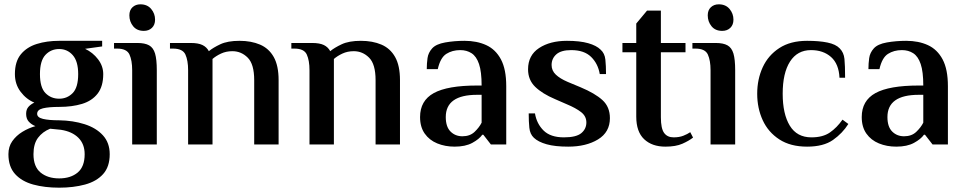

<svg xmlns="http://www.w3.org/2000/svg" viewBox="-20 -669 4467 889"><path d="M254 200Q187 200 134 185.5Q81 171 50 137Q19 103 19 45Q19 10 37 -15.5Q55 -41 83.5 -58.5Q112 -76 144 -85Q126 -92 113.5 -105.5Q101 -119 101 -142Q101 -162 111.5 -174Q122 -186 139 -194Q102 -209 75.5 -244Q49 -279 49 -326Q49 -384 76.5 -417.5Q104 -451 150.5 -465.5Q197 -480 254 -480H453V-454L374 -443Q410 -426 434 -394.5Q458 -363 458 -326Q458 -269 432 -235.5Q406 -202 360 -188Q314 -174 254 -174Q206 -174 179 -167.5Q152 -161 152 -142Q152 -125 179 -118.5Q206 -112 254 -112Q318 -111 371.5 -94Q425 -77 456.5 -42.5Q488 -8 488 45Q488 103 457.5 137Q427 171 373.5 185.5Q320 200 254 200ZM254 -212Q291 -212 316.5 -238Q342 -264 342 -326Q342 -385 317 -413.5Q292 -442 254 -442Q216 -442 190.5 -415Q165 -388 165 -326Q165 -264 190.5 -238Q216 -212 254 -212ZM254 157Q307 157 339.5 130Q372 103 372 45Q372 -2 343 -31Q314 -60 262 -68L212 -73Q177 -59 156 -31Q135 -3 135 45Q135 103 168 130Q201 157 254 157Z M646 -526Q614 -526 596.5 -547.5Q579 -569 579 -598Q579 -622 593.5 -635.5Q608 -649 630 -649Q662 -649 680 -627.5Q698 -606 698 -578Q698 -554 683.5 -540Q669 -526 646 -526ZM592 0V-344Q592 -389 579.5 -416.5Q567 -444 522 -444H508V-470H616Q651 -470 670.5 -459Q690 -448 698 -421Q706 -394 706 -344V0Z M851 0V-344Q851 -389 838.5 -416.5Q826 -444 781 -444H767V-470H863Q898 -470 917.5 -460.5Q937 -451 947 -432Q966 -448 1000 -464Q1034 -480 1089 -480Q1143 -480 1184 -462.5Q1225 -445 1247.5 -405Q1270 -365 1270 -298V0H1157V-298Q1157 -372 1127 -402Q1097 -432 1056 -432Q1027 -432 1003.5 -421Q980 -410 964 -396V0Z M1413 0V-344Q1413 -389 1400.5 -416.5Q1388 -444 1343 -444H1329V-470H1425Q1460 -470 1479.5 -460.5Q1499 -451 1509 -432Q1528 -448 1562 -464Q1596 -480 1651 -480Q1705 -480 1746 -462.5Q1787 -445 1809.5 -405Q1832 -365 1832 -298V0H1719V-298Q1719 -372 1689 -402Q1659 -432 1618 -432Q1589 -432 1565.5 -421Q1542 -410 1526 -396V0Z M2085 10Q2041 10 2004.5 -5Q1968 -20 1946.5 -50.5Q1925 -81 1925 -127Q1925 -203 1988.5 -238Q2052 -273 2189 -273H2210Q2210 -337 2198 -372.5Q2186 -408 2163.5 -422.5Q2141 -437 2111 -437Q2074 -437 2046.5 -419.5Q2019 -402 2007 -349H1956Q1956 -375 1959.5 -400Q1963 -425 1981 -445Q1999 -465 2041.5 -472.5Q2084 -480 2131 -480Q2188 -480 2231.5 -460Q2275 -440 2299.5 -394Q2324 -348 2324 -270V0H2253L2218 -45H2213Q2199 -25 2167 -7.5Q2135 10 2085 10ZM2121 -38Q2156 -38 2177.5 -58.5Q2199 -79 2210 -101V-230H2189Q2044 -230 2044 -127Q2044 -82 2066 -60Q2088 -38 2121 -38Z M2611 10Q2550 10 2511 -1Q2472 -12 2452 -31Q2434 -48 2431 -77Q2428 -106 2428 -144H2457Q2465 -96 2497 -64.5Q2529 -33 2591 -33Q2648 -33 2671.5 -52.5Q2695 -72 2695 -102Q2695 -131 2670.5 -150Q2646 -169 2605 -186L2550 -210Q2491 -235 2458 -267Q2425 -299 2425 -348Q2425 -413 2476 -446.5Q2527 -480 2605 -480Q2665 -480 2703.5 -469Q2742 -458 2761 -439Q2780 -422 2783 -393Q2786 -364 2786 -326H2757Q2749 -374 2717 -405.5Q2685 -437 2625 -437Q2578 -437 2556 -417.5Q2534 -398 2534 -368Q2534 -342 2553.5 -323.5Q2573 -305 2608 -290L2668 -265Q2735 -237 2769.5 -205.5Q2804 -174 2804 -122Q2804 -57 2749 -23.5Q2694 10 2611 10Z M3061 10Q2999 10 2962.5 -24.5Q2926 -59 2926 -129V-427H2862V-470H2926V-560L2976 -620H3040V-470H3154V-427H3040V-126Q3040 -74 3055 -53.5Q3070 -33 3099 -33Q3125 -33 3144 -40.5Q3163 -48 3176 -57L3189 -32Q3170 -17 3139.5 -3.5Q3109 10 3061 10Z M3324 -526Q3292 -526 3274.5 -547.5Q3257 -569 3257 -598Q3257 -622 3271.5 -635.5Q3286 -649 3308 -649Q3340 -649 3358 -627.5Q3376 -606 3376 -578Q3376 -554 3361.5 -540Q3347 -526 3324 -526ZM3270 0V-344Q3270 -389 3257.5 -416.5Q3245 -444 3200 -444H3186V-470H3294Q3329 -470 3348.5 -459Q3368 -448 3376 -421Q3384 -394 3384 -344V0Z M3717 10Q3640 10 3588.5 -23.5Q3537 -57 3511.5 -112.5Q3486 -168 3486 -235Q3486 -302 3511.5 -357.5Q3537 -413 3588.5 -446.5Q3640 -480 3717 -480Q3773 -480 3811.5 -472Q3850 -464 3868 -445Q3887 -426 3890 -396Q3893 -366 3893 -309H3867Q3864 -373 3828 -405Q3792 -437 3735 -437Q3672 -437 3638 -384Q3604 -331 3604 -235Q3604 -141 3637 -87Q3670 -33 3737 -33Q3790 -33 3822.5 -55.5Q3855 -78 3881 -115L3908 -95Q3881 -52 3837 -21Q3793 10 3717 10Z M4130 10Q4086 10 4049.5 -5Q4013 -20 3991.5 -50.5Q3970 -81 3970 -127Q3970 -203 4033.5 -238Q4097 -273 4234 -273H4255Q4255 -337 4243 -372.5Q4231 -408 4208.5 -422.5Q4186 -437 4156 -437Q4119 -437 4091.5 -419.5Q4064 -402 4052 -349H4001Q4001 -375 4004.5 -400Q4008 -425 4026 -445Q4044 -465 4086.5 -472.5Q4129 -480 4176 -480Q4233 -480 4276.5 -460Q4320 -440 4344.5 -394Q4369 -348 4369 -270V0H4298L4263 -45H4258Q4244 -25 4212 -7.5Q4180 10 4130 10ZM4166 -38Q4201 -38 4222.5 -58.5Q4244 -79 4255 -101V-230H4234Q4089 -230 4089 -127Q4089 -82 4111 -60Q4133 -38 4166 -38Z"/></svg>

Font: El Messiri SemiBold
Style: Regular
Weight: 600
Designer: Mohamed Gaber
Foundry: Kief Type Foundry
Version: Version 2.020; ttfautohint (v1.8.3)